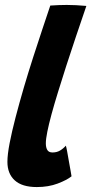

<svg xmlns="http://www.w3.org/2000/svg" viewBox="-20 -737 370 777"><path d="M269.5 -23.5Q251 -8.5 213.5 5.8Q176 20 129 20Q69.5 20 39.8 -7Q10 -34 10 -82Q10 -111.5 19 -158Q28 -204.5 43 -262Q58 -319.5 76.2 -381.8Q94.5 -444 114.2 -505.2Q134 -566.5 152 -620.5Q170 -674.5 183.5 -714.5Q220 -717 250 -717Q269.5 -717 288.2 -716Q307 -715 329.5 -713Q307.5 -649 287 -588Q266.5 -527 248.2 -470.5Q230 -414 214.8 -364.5Q199.5 -315 188.5 -274.5Q177.5 -234 171.5 -204Q165.5 -174 165.5 -157Q165.5 -140 171.5 -130Q177.5 -120 192.5 -120Q210 -120 223 -127.8Q236 -135.5 246.5 -147.5Q248.5 -141.5 251.8 -123.8Q255 -106 258.8 -84.2Q262.5 -62.5 265.8 -45.2Q269 -28 269.5 -23.5Z"/></svg>

Font: Grandstander Thin
Style: Bold Italic
Weight: 700
Italic angle: -15°
Version: Version 1.200